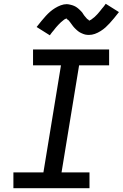

<svg xmlns="http://www.w3.org/2000/svg" viewBox="-20 -997 650 1017"><path d="M454 0H51V-84H210L303 -651H155V-735H558V-651H399L306 -84H454ZM244 -810 174 -854Q188 -872 200 -886.5Q212 -901 223 -913Q234 -925 245.5 -935Q257 -945 271.5 -954Q286 -963 302 -969Q318 -975 334 -975Q339 -975 343.5 -974Q348 -973 353 -972Q358 -971 362.5 -969.5Q367 -968 372 -966Q377 -964 381 -961.5Q385 -959 388.5 -956.5Q392 -954 396 -950.5Q400 -947 403.5 -943.5Q407 -940 410.5 -936.5Q414 -933 416.5 -929.5Q419 -926 420.5 -923Q422 -920 426 -915Q430 -910 433.5 -906Q437 -902 440 -898.5Q443 -895 447.5 -893Q452 -891 451 -887L455 -889Q460 -891 463 -893Q466 -895 470 -898.5Q474 -902 476.5 -903.5Q479 -905 481 -907Q483 -909 485 -911Q487 -913 489.5 -915.5Q492 -918 494.5 -920.5Q497 -923 499.5 -926Q502 -929 504.5 -932Q507 -935 510 -938.5Q513 -942 515.5 -945.5Q518 -949 521 -952.5Q524 -956 527.5 -960Q531 -964 534 -968.5Q537 -973 540 -977L610 -933Q596 -915 584 -900.5Q572 -886 561 -874Q550 -862 539 -852Q528 -842 513 -832.5Q498 -823 482.5 -817.5Q467 -812 451 -812Q446 -812 441 -812.5Q436 -813 431 -814Q426 -815 421.5 -817Q417 -819 412 -821Q407 -823 403 -825.5Q399 -828 395.5 -830.5Q392 -833 388 -836.5Q384 -840 380.5 -843.5Q377 -847 373.5 -850.5Q370 -854 367.5 -857.5Q365 -861 363 -863.5Q361 -866 357.5 -871Q354 -876 350.5 -880.5Q347 -885 344 -888.5Q341 -892 336.5 -894Q332 -896 333 -900L329 -898Q324 -896 321 -894Q318 -892 314 -888.5Q310 -885 307.5 -883Q305 -881 303 -879.5Q301 -878 299 -875.5Q297 -873 294.5 -871Q292 -869 289.5 -866Q287 -863 284.5 -860.5Q282 -858 279.5 -855Q277 -852 274 -848.5Q271 -845 268.5 -841.5Q266 -838 263 -834.5Q260 -831 256.5 -827Q253 -823 250 -818.5Q247 -814 244 -810Z"/></svg>

Font: Iosevka Medium Extended
Style: Italic
Weight: 500
Width: 7
Italic angle: -9°
Monospace: yes
Designer: Belleve Invis
Foundry: Belleve Invis
Version: Version 32.5.0; ttfautohint (v1.8.4)